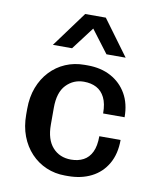

<svg xmlns="http://www.w3.org/2000/svg" viewBox="-85 -827 771 907"><g transform="rotate(10 300.0 -374.0)"><path d="M288 10Q240 10 198 -8Q156 -26 124.5 -59.5Q93 -93 75.5 -139Q58 -185 58 -242V-269Q58 -326 75.5 -372Q93 -418 124.5 -451.5Q156 -485 198 -503Q240 -521 289 -521H304Q368 -521 416 -495Q464 -469 491 -422Q518 -375 518 -310H415Q415 -357 400.5 -386Q386 -415 360.5 -428.5Q335 -442 300 -442Q250 -442 215.5 -406Q181 -370 181 -296V-215Q181 -144 214.5 -106.5Q248 -69 303 -69Q337 -69 362.5 -82.5Q388 -96 402 -125Q416 -154 416 -201H518Q518 -134 490.5 -86.5Q463 -39 414.5 -14.5Q366 10 303 10ZM125 -588 250 -758H349L474 -588H382L263 -745H336L217 -588Z"/></g></svg>

Font: Chivo Mono Medium Medium
Style: Regular
Weight: 500
Monospace: yes
Version: Version 1.008